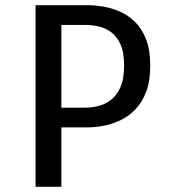

<svg xmlns="http://www.w3.org/2000/svg" viewBox="-20 -720 690 740"><path d="M117.1 0V-700H317.7Q344.6 -700 377.1 -694.8Q409.6 -689.5 441.7 -675.5Q473.8 -661.5 500.4 -635.5Q527.1 -609.5 543.1 -568.4Q559.1 -527.3 559.1 -467.2Q559.1 -407.1 543.1 -365.5Q527.1 -323.9 500.4 -297Q473.8 -270.2 441.7 -255.4Q409.6 -240.6 377.1 -234.8Q344.6 -229 317.7 -229H216.6V0ZM216.6 -305.1H309.3Q332.1 -305.1 357.8 -311.1Q383.5 -317.1 406.4 -334.1Q429.4 -351.1 443.8 -383.1Q458.3 -415.1 458.3 -467Q458.3 -519.1 443.8 -550.2Q429.4 -581.3 406.4 -597.4Q383.5 -613.5 357.8 -618.7Q332.1 -623.9 309.3 -623.9H216.6Z"/></svg>

Font: Trispace Thin
Style: Regular
Weight: 100
Designer: Tyler Finck
Foundry: Etcetera Type Company
Version: Version 1.210